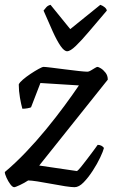

<svg xmlns="http://www.w3.org/2000/svg" viewBox="-28 -778 490 798"><path d="M31 0Q24 0 15 -12Q6 -24 -1 -39.5Q-8 -55 -8 -63Q35 -99 79 -145Q123 -191 164 -241Q205 -291 240 -338.5Q275 -386 300 -423L140 -433L101 -332Q97 -330 86.5 -328Q76 -326 65 -326Q60 -343 55 -371.5Q50 -400 50 -427Q53 -435 67 -447Q81 -459 99 -471Q117 -483 132.5 -491.5Q148 -500 153 -500Q160 -500 184.5 -497Q209 -494 240 -490Q271 -486 298 -483Q325 -480 336 -480Q341 -480 349.5 -485Q358 -490 366 -495Q374 -500 377 -500Q381 -500 391 -494Q401 -488 410.5 -476Q420 -464 420 -447L135 -90L292 -67Q297 -70 308.5 -84Q320 -98 333.5 -116Q347 -134 359.5 -150.5Q372 -167 378 -176Q387 -176 394 -172Q401 -168 404 -163Q401 -150 388.5 -123.5Q376 -97 357.5 -68.5Q339 -40 319.5 -20Q300 0 282 0Q269 0 242.5 -4Q216 -8 185 -14Q154 -20 127.5 -24Q101 -28 89 -28Q74 -18 55 -9Q36 0 31 0ZM251 -565Q239 -565 224 -586.5Q209 -608 191.5 -646.5Q174 -685 153 -734Q159 -742 165 -748.5Q171 -755 182 -758L264 -657L389 -758Q400 -754 407.5 -747.5Q415 -741 416 -734Q375 -686 342.5 -647.5Q310 -609 287 -587Q264 -565 251 -565Z"/></svg>

Font: Texturina Medium
Style: Italic
Weight: 500
Italic angle: -11°
Designer: Guillermo Torres Carreño
Foundry: Omnibus-Type
Version: Version 1.002